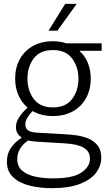

<svg xmlns="http://www.w3.org/2000/svg" viewBox="-20 -746 573 1001"><path d="M256 -141Q196 -141 150 -167Q133 -150 122.5 -132.5Q112 -115 112 -96Q112 -75 128.5 -65Q145 -55 178 -54L319 -46Q342 -45 374 -41Q406 -37 436.5 -25.5Q467 -14 487.5 10.5Q508 35 508 76Q508 117 482 153Q456 189 399 212Q342 235 249 235Q189 235 135.5 222Q82 209 49 178.5Q16 148 16 97Q16 56 36.5 25.5Q57 -5 93 -28V-29Q78 -39 70.5 -52.5Q63 -66 63 -84Q63 -110 81 -136.5Q99 -163 124 -185Q93 -211 76 -250Q59 -289 59 -336Q59 -393 83 -437Q107 -481 151.5 -506Q196 -531 256 -531Q294 -531 326 -520H510V-481H394Q453 -427 453 -336Q453 -279 429 -235Q405 -191 360.5 -166Q316 -141 256 -141ZM256 -186Q323 -186 356 -230Q389 -274 389 -336Q389 -397 356 -441Q323 -485 256 -485Q188 -485 155.5 -441Q123 -397 123 -336Q123 -274 156 -230Q189 -186 256 -186ZM255 184Q360 184 404.5 153.5Q449 123 449 82Q449 55 435 39.5Q421 24 399.5 16Q378 8 354.5 5Q331 2 312 1L177 -7Q142 -9 128 -14Q102 2 86 27.5Q70 53 70 82Q70 123 97 145Q124 167 166.5 175.5Q209 184 255 184ZM233 -586 320 -726H380L279 -586Z"/></svg>

Font: Murecho Light
Style: Regular
Weight: 300
Designer: Neil Summerour
Foundry: Positype
Version: Version 1.010; ttfautohint (v1.8.3)